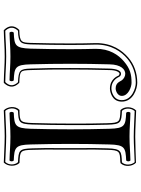

<svg xmlns="http://www.w3.org/2000/svg" viewBox="118 -840 763 1040"><g transform="rotate(-90 500.0 -319.5)"><path d="M209 -123C208 -52 199 -52 145 -50C143 -49 140 -49 137 -49C114 -26 119 16 139 35C184 34 234 31 279 31C328 31 381 35 422 36C445 13 445 -29 424 -49C360 -52 355 -51 353 -123C351 -199 351 -231 351 -299C351 -306 351 -313 351 -320C351 -403 352 -439 354 -522C356 -593 363 -594 417 -596C419 -596 422 -596 425 -596C449 -619 443 -661 423 -681C378 -680 328 -676 283 -676C235 -676 181 -680 140 -681C117 -658 118 -616 138 -596C202 -593 208 -594 209 -522C211 -462 211 -427 210 -380C210 -362 210 -343 210 -321C210 -298 210 -280 210 -262C211 -217 211 -183 209 -123ZM641 -110C641 -71 629 -54 621 -54C621 -54 615 -55 611 -59C610 -61 595 -106 541 -106C526 -106 470 -97 470 -42C470 21 541 42 572 42C625 42 672 25 709 -7C746 -39 788 -94 787 -183C786 -225 785 -261 785 -320C785 -400 786 -448 788 -535C790 -584 791 -595 856 -597H858L859 -598C881 -620 888 -650 858 -680L857 -681H855C803 -680 770 -676 714 -676C667 -676 632 -680 574 -681H573L571 -680C550 -658 540 -629 571 -598L572 -597H573C638 -594 639 -592 641 -535C644 -456 644 -407 644 -321C644 -241 643 -196 641 -110ZM217 -120C219 -180 219 -216 218 -262C218 -280 218 -299 218 -321C218 -343 218 -362 218 -380C219 -428 219 -465 217 -525C215 -599 206 -601 142 -604C127 -620 124 -652 143 -673C183 -672 235 -668 283 -668C328 -668 375 -672 420 -673C435 -656 440 -624 421 -604C361 -601 348 -602 346 -525C344 -442 343 -403 343 -320C343 -313 343 -306 343 -299C343 -231 343 -195 345 -120C347 -47 356 -44 420 -41C435 -26 438 6 419 28C380 27 327 23 279 23C234 23 187 27 142 28C127 11 123 -22 141 -41C201 -44 215 -43 217 -120ZM649 -110C651 -196 652 -241 652 -321C652 -407 652 -456 649 -536C647 -594 640 -601 575 -604C549 -632 558 -655 576 -673C633 -672 666 -668 714 -668C769 -668 804 -672 854 -673C879 -646 872 -623 854 -604C787 -603 782 -586 780 -535C778 -448 777 -400 777 -320C777 -261 778 -225 779 -183C780 -97 739 -43 704 -13C668 18 623 34 572 34C542 34 478 13 478 -42C478 -89 527 -98 541 -98C590 -98 603 -57 605 -55C610 -47 618 -46 621 -46C639 -46 648 -72 649 -110ZM323 -109C321 -191 320 -237 320 -320C320 -403 321 -452 323 -536C326 -619 340 -624 410 -627C416 -633 416 -644 410 -650C361 -649 331 -645 280 -645C230 -645 201 -649 151 -650C145 -644 145 -633 151 -627C221 -624 236 -619 238 -536C240 -453 241 -404 241 -321C241 -238 240 -192 238 -109C236 -26 221 -21 151 -18C145 -12 145 -1 151 5C200 4 231 0 281 0C332 0 360 4 410 5C416 -1 416 -12 410 -18C340 -21 325 -26 323 -109ZM672 -109C671 -45 644 -23 621 -23C607 -23 594 -31 586 -41C577 -54 572 -75 541 -75C527 -75 501 -64 501 -42C501 -6 550 11 572 11C617 11 648 4 689 -31C723 -60 757 -109 756 -183C755 -227 754 -265 754 -320C754 -403 755 -452 757 -536C760 -619 774 -624 844 -627C850 -633 850 -644 844 -650C795 -649 765 -645 714 -645C664 -645 635 -649 585 -650C579 -644 579 -633 585 -627C655 -624 670 -619 672 -536C674 -453 675 -404 675 -321C675 -238 674 -192 672 -109Z"/></g></svg>

Font: Libertinus Serif Initials
Style: Regular
Weight: 400
Designer: Philipp H. Poll, Khaled Hosny
Foundry: Caleb Maclennan
Version: Version 7.050;RELEASE